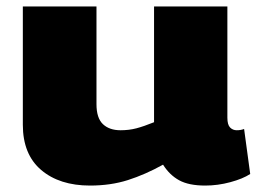

<svg xmlns="http://www.w3.org/2000/svg" viewBox="-20 -567 800 597"><path d="M260 10Q165 10 108 -38.5Q51 -87 51 -179V-547H280V-243Q280 -200 300 -181Q320 -162 355 -162Q381 -162 404 -168Q427 -174 459 -187V-547H687V-201Q687 -179 695.5 -170.5Q704 -162 716 -162Q729 -162 739 -166L758 -26Q735 -11 696 -0.5Q657 10 618 10Q567 10 537 -6.5Q507 -23 487 -55Q431 -24 377.5 -7Q324 10 260 10Z"/></svg>

Font: Georama Extended ExtraBold
Style: Regular
Weight: 800
Width: 7
Designer: Jean-Baptiste Levee
Foundry: Production Type
Version: Version 1.000